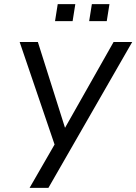

<svg xmlns="http://www.w3.org/2000/svg" viewBox="-20 -908 659 928"><path d="M123 0 255 -229 248 -197 75 -705H163L295 -288H293L529 -705H619L214 0ZM411 -806 424 -888H509L496 -806ZM246 -806 259 -888H344L331 -806Z"/></svg>

Font: Nunito Sans 7pt Condensed
Style: Italic
Weight: 400
Width: 3
Italic angle: -9°
Designer: Vernon Adams
Foundry: Vernon Adams
Version: Version 3.101;gftools[0.9.27]